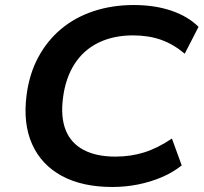

<svg xmlns="http://www.w3.org/2000/svg" viewBox="-20 -735 812 765"><path d="M428 10Q308 10 226.5 -34Q145 -78 108 -160.5Q71 -243 86 -357Q97 -441 132.5 -507Q168 -573 223.5 -619.5Q279 -666 353 -690.5Q427 -715 513 -715Q596 -715 662.5 -692.5Q729 -670 771 -628L716 -521Q671 -559 621.5 -576.5Q572 -594 510 -594Q432 -594 372.5 -565Q313 -536 277 -480Q241 -424 231 -345Q221 -268 242 -216Q263 -164 313.5 -137.5Q364 -111 440 -111Q501 -111 555 -128Q609 -145 665 -183L704 -76Q669 -48 624.5 -29Q580 -10 530 0Q480 10 428 10Z"/></svg>

Font: Nunito Sans 10pt SemiExpanded
Style: Bold Italic
Weight: 700
Width: 6
Italic angle: -9°
Designer: Vernon Adams
Foundry: Vernon Adams
Version: Version 3.101;gftools[0.9.27]